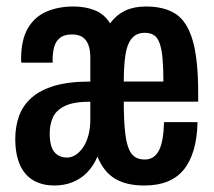

<svg xmlns="http://www.w3.org/2000/svg" viewBox="-20 -559 660 591"><path d="M148 12Q119 12 96.5 3Q74 -6 58.5 -24Q43 -42 35 -69Q27 -96 27 -131Q27 -169 38.5 -201.5Q50 -234 77 -258Q104 -282 148 -295Q192 -308 258 -308V-382Q258 -405 252 -421Q246 -437 233.5 -445Q221 -453 202 -453Q177 -453 164 -442Q151 -431 146.5 -413.5Q142 -396 142 -374V-366H46Q45 -369 45 -372Q45 -375 45 -378Q45 -436 65.5 -471.5Q86 -507 122.5 -523Q159 -539 207 -539Q242 -539 271.5 -527.5Q301 -516 319 -487Q339 -514 366 -526.5Q393 -539 429 -539Q486 -539 521 -516Q556 -493 573 -435Q590 -377 590 -273V-246H361Q361 -184 366 -144.5Q371 -105 384.5 -86.5Q398 -68 425 -68Q440 -68 450.5 -74.5Q461 -81 468.5 -94.5Q476 -108 480 -130Q484 -152 485 -183H588Q587 -134 576 -97Q565 -60 545 -36Q525 -12 495 0Q465 12 424 12Q369 12 334 -9Q299 -30 280 -77Q268 -49 249 -29Q230 -9 204 1.5Q178 12 148 12ZM186 -74Q200 -74 212.5 -82Q225 -90 235.5 -105Q246 -120 252 -142Q258 -164 258 -192V-246Q206 -246 179 -232.5Q152 -219 142.5 -197Q133 -175 133 -148Q133 -124 138.5 -107.5Q144 -91 156.5 -82.5Q169 -74 186 -74ZM361 -308H483Q483 -349 480.5 -377.5Q478 -406 472 -424Q466 -442 455 -450Q444 -458 426 -458Q400 -458 385.5 -440.5Q371 -423 366 -389.5Q361 -356 361 -308Z"/></svg>

Font: Archivo ExtraCondensed SemiBold
Style: Regular
Weight: 600
Width: 2
Designer: Hector Gatti
Foundry: Omnibus-Type
Version: Version 2.001